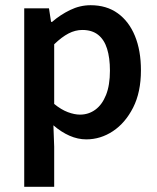

<svg xmlns="http://www.w3.org/2000/svg" viewBox="-20 -523 604 737"><path d="M73 194V-491H168L176 -439H180Q211 -466 249 -484.5Q287 -503 328 -503Q389 -503 432 -472Q475 -441 498 -385Q521 -329 521 -253Q521 -169 491 -110Q461 -51 413.5 -19.5Q366 12 311 12Q279 12 247 -2Q215 -16 185 -42L188 40V194ZM287 -83Q320 -83 346 -102Q372 -121 387 -158.5Q402 -196 402 -252Q402 -301 391 -336Q380 -371 356.5 -389.5Q333 -408 296 -408Q269 -408 243 -394.5Q217 -381 188 -353V-124Q215 -102 240.5 -92.5Q266 -83 287 -83Z"/></svg>

Font: Source Sans 3 SemiBold
Style: Regular
Weight: 600
Designer: Paul D. Hunt
Foundry: Adobe
Version: Version 3.046;hotconv 1.0.118;makeotfexe 2.5.65603